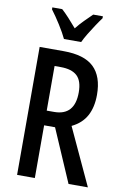

<svg xmlns="http://www.w3.org/2000/svg" viewBox="-101 -1063 679 1055"><g transform="rotate(10 238.5 -536.0)"><path d="M206 -780Q321 -780 374.5 -729Q428 -678 428 -575Q428 -506 402 -458Q376 -410 320 -383L467 -66H359L232 -360H171V-66H72V-780ZM205 -691H171V-442H212Q327 -442 327 -571Q327 -635 297 -663Q267 -691 205 -691ZM196 -846Q181 -878 154.5 -920Q128 -962 103 -995V-1006H158Q176 -990 199 -965Q222 -940 244 -914Q268 -944 287.5 -963Q307 -982 331 -1006H385V-995Q370 -975 352.5 -948.5Q335 -922 318.5 -895Q302 -868 292 -846Z"/></g></svg>

Font: Noto Sans Malayalam UI ExtraCondensed Medium
Style: Regular
Weight: 500
Width: 2
Designer: Jelle Bosma - Monotype Design Team
Foundry: Monotype Imaging Inc.
Version: Version 2.104; ttfautohint (v1.8.4.7-5d5b)